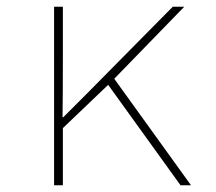

<svg xmlns="http://www.w3.org/2000/svg" viewBox="-20 -548 640 568"><path d="M140 -528H166V-385Q166 -265 165 -201H167L235 -269L491 -528H525L318 -315L545 0H514L300 -297L166 -169V0H140Z"/></svg>

Font: Noto Sans Mono UI Thin
Style: Regular
Weight: 250
Monospace: yes
Designer: Monotype Design team
Foundry: Monotype Imaging Inc.
Version: Version 1.000